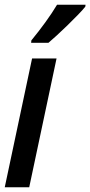

<svg xmlns="http://www.w3.org/2000/svg" viewBox="-24 -788 380 808"><path d="M-4 0 111 -542H214L99 0ZM108 -618Q140 -657 167.5 -695Q195 -733 216 -768H336L335 -760Q324 -746 303.5 -725Q283 -704 259.5 -681Q236 -658 214.5 -638.5Q193 -619 180 -608H107Z"/></svg>

Font: Noto Sans ExtraCondensed SemiBold
Style: Italic
Weight: 600
Width: 2
Italic angle: -12°
Designer: Monotype Design Team
Foundry: Monotype Imaging Inc.
Version: Version 2.013; ttfautohint (v1.8.4.7-5d5b)